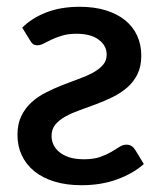

<svg xmlns="http://www.w3.org/2000/svg" viewBox="-20 -538 476 566"><path d="M404 -54.5Q374 -27.5 326.8 -9.8Q279.5 8 220.5 8Q175.5 8 140.5 -2.8Q105.5 -13.5 81.2 -33.2Q57 -53 44.2 -80.2Q31.5 -107.5 31.5 -140.5Q31.5 -172.5 42.8 -195.8Q54 -219 72.5 -236Q91 -253 114.8 -265Q138.5 -277 163 -286.8Q187.5 -296.5 211.2 -305Q235 -313.5 253.5 -323.5Q272 -333.5 283.2 -346.2Q294.5 -359 294.5 -377Q294.5 -403.5 271 -421Q247.5 -438.5 205.5 -438.5Q181.5 -438.5 163.8 -433.2Q146 -428 132.5 -421.5Q119 -415 109 -409.8Q99 -404.5 90 -404.5Q83 -404.5 78.2 -407.5Q73.5 -410.5 69.5 -417.5L45.5 -456.5Q74 -485 116.8 -501.5Q159.5 -518 215 -518Q258.5 -518 292.2 -507.5Q326 -497 349.2 -478Q372.5 -459 384.5 -432.5Q396.5 -406 396.5 -374Q396.5 -342 385.2 -319.2Q374 -296.5 355.2 -280.2Q336.5 -264 312.8 -252.2Q289 -240.5 264.2 -231.2Q239.5 -222 215.8 -213.5Q192 -205 173.2 -194.8Q154.5 -184.5 143.2 -170.8Q132 -157 132 -137.5Q132 -124 137.5 -111.8Q143 -99.5 154.8 -89.8Q166.5 -80 184.5 -74.2Q202.5 -68.5 227.5 -68.5Q256 -68.5 275 -75.2Q294 -82 307.8 -90Q321.5 -98 331.8 -104.8Q342 -111.5 352.5 -111.5Q362 -111.5 368.2 -107.2Q374.5 -103 379 -95.5L404 -54.5Z"/></svg>

Font: Lato SemiBold
Style: Regular
Weight: 600
Designer: Lukasz Dziedzic with Adam Twardoch and Botio Nikoltchev
Foundry: tyPoland Lukasz Dziedzic
Version: Version 2.015; 2015-08-06; http://www.latofonts.com/